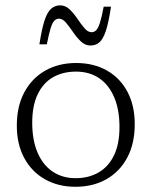

<svg xmlns="http://www.w3.org/2000/svg" viewBox="-20 -706 581 736"><path d="M270 -23Q319.5 -23 357.2 -44.5Q395 -66 416.5 -109.5Q438 -153 438 -219Q438 -285 418 -332.5Q398 -380 360.8 -405.8Q323.5 -431.5 271 -431.5Q221.5 -431.5 183.8 -410.2Q146 -389 124.8 -345.2Q103.5 -301.5 103.5 -235.5Q103.5 -170 123.5 -122.2Q143.5 -74.5 181 -48.8Q218.5 -23 270 -23ZM269 10Q203 10 152.2 -18.8Q101.5 -47.5 73 -100.2Q44.5 -153 44.5 -224.5Q44.5 -298.5 73.2 -352.2Q102 -406 153.2 -435.2Q204.5 -464.5 272 -464.5Q338.5 -464.5 389.2 -436Q440 -407.5 468.2 -354.8Q496.5 -302 496.5 -230Q496.5 -156 468 -102.2Q439.5 -48.5 388.2 -19.2Q337 10 269 10ZM405.5 -680.5Q396.5 -620 385.8 -587.8Q375 -555.5 360.8 -543.5Q346.5 -531.5 327 -531.5Q306.5 -531.5 290.2 -547Q274 -562.5 260.2 -582.8Q246.5 -603 233.2 -618.8Q220 -634.5 206 -634.5Q196 -634.5 188.2 -626.5Q180.5 -618.5 174 -597.5Q167.5 -576.5 159.5 -536H131Q140.5 -597 151.2 -629Q162 -661 176.8 -673.2Q191.5 -685.5 210.5 -685.5Q231 -685.5 247 -670Q263 -654.5 276.8 -634Q290.5 -613.5 303.8 -598Q317 -582.5 331 -582.5Q341 -582.5 348.8 -590.2Q356.5 -598 363.2 -619.2Q370 -640.5 377.5 -680.5Z"/></svg>

Font: Newsreader Light
Style: Regular
Weight: 300
Designer: Hugues Gentile
Foundry: Production Type
Version: Version 1.003